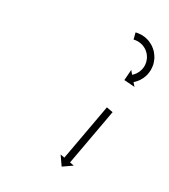

<svg xmlns="http://www.w3.org/2000/svg" viewBox="-71 -630 455 516"><g transform="rotate(15 156.5 -372.0)"><path d="M239.4 -347.7C239.7 -348.3 240 -348.9 240.3 -349.5L222.2 -358C221.9 -357.4 221.6 -356.8 221.3 -356.2C220.5 -354.5 219.7 -352.8 218.9 -351.1C217.7 -348.5 216.4 -345.8 215.2 -343.2C213.6 -339.8 212 -336.4 210.4 -333C208.5 -328.9 206.6 -324.9 204.7 -320.9C202.5 -316.4 200.4 -311.8 198.3 -307.3C196 -302.5 193.7 -297.7 191.5 -292.9C189.1 -287.9 186.8 -282.9 184.4 -277.9C182.1 -273 179.7 -268 177.4 -263C175.1 -258.2 172.8 -253.4 170.6 -248.6C168.4 -244 166.3 -239.5 164.2 -235C162.3 -231 160.4 -227 158.5 -222.9C156.9 -219.5 155.3 -216.1 153.7 -212.7C152.4 -210 151.2 -207.4 149.9 -204.8C149.1 -203.1 148.3 -201.4 147.5 -199.7C147.3 -199.1 147 -198.5 146.7 -197.9L134.8 -203.5L145.9 -172.7L176.7 -183.7L164.8 -189.4C165.1 -190 165.3 -190.6 165.6 -191.2C166.4 -192.9 167.2 -194.6 168 -196.2C169.3 -198.9 170.5 -201.5 171.7 -204.1C173.4 -207.6 175 -211 176.6 -214.4C178.5 -218.4 180.4 -222.5 182.3 -226.5C184.4 -231 186.5 -235.5 188.7 -240C190.9 -244.8 193.2 -249.7 195.5 -254.5C197.8 -259.5 200.2 -264.4 202.5 -269.4C204.9 -274.4 207.2 -279.4 209.6 -284.3C211.8 -289.2 214.1 -294 216.4 -298.8C218.5 -303.3 220.6 -307.8 222.8 -312.3C224.7 -316.4 226.6 -320.4 228.5 -324.4C230.1 -327.9 231.7 -331.3 233.3 -334.7C234.5 -337.3 235.8 -340 237 -342.6C237.8 -344.3 238.6 -346 239.4 -347.7ZM246.3 -572.5C245.6 -572.5 245 -572.5 244.4 -572.5L244.2 -552.5C244.8 -552.5 245.3 -552.5 245.9 -552.5C245.9 -552.5 245.8 -552.5 245.8 -552.5C245.7 -552.5 245.7 -552.5 245.7 -552.5C247.1 -552.4 248.6 -552.3 250 -552.2C250 -552.2 249.9 -552.2 249.9 -552.2C249.8 -552.2 249.7 -552.2 249.7 -552.2C251.9 -551.9 254.2 -551.5 256.4 -551C256.4 -551 256.3 -551 256.2 -551C256.1 -551.1 255.9 -551.1 255.9 -551.1C258.8 -550.3 261.6 -549.3 264.4 -548.2C264.4 -548.2 264.3 -548.2 264.1 -548.3C264 -548.4 263.8 -548.4 263.8 -548.4C267 -546.9 270.1 -545.1 273 -543.1C273 -543.1 272.9 -543.2 272.7 -543.4C272.6 -543.5 272.4 -543.6 272.4 -543.6C275.6 -541.1 278.5 -538.5 281.2 -535.6C281.2 -535.6 281.1 -535.7 280.9 -535.9C280.8 -536 280.7 -536.2 280.7 -536.2C283.3 -532.9 285.7 -529.4 287.7 -525.7C287.7 -525.7 287.6 -525.9 287.6 -526.1C287.5 -526.3 287.4 -526.5 287.4 -526.5C289.2 -522.5 290.7 -518.4 291.8 -514.2C291.8 -514.2 291.7 -514.4 291.7 -514.6C291.6 -514.8 291.6 -515 291.6 -515C292.3 -510.8 292.8 -506.5 292.8 -502.2C292.8 -502.2 292.8 -502.4 292.8 -502.6C292.8 -502.8 292.8 -503 292.8 -503C292.5 -498.8 291.9 -494.7 291 -490.6C291 -490.6 291 -490.8 291.1 -491C291.1 -491.2 291.2 -491.4 291.2 -491.4C290 -487.6 288.5 -483.9 286.7 -480.4C286.7 -480.4 286.8 -480.6 286.9 -480.7C287 -480.9 287.1 -481.1 287.1 -481.1C285.3 -478 283.3 -475.1 281.1 -472.3C281.1 -472.3 281.2 -472.4 281.3 -472.5C281.4 -472.7 281.5 -472.8 281.5 -472.8C279.5 -470.6 277.4 -468.5 275.1 -466.5C275.1 -466.5 275.2 -466.6 275.3 -466.6C275.4 -466.7 275.5 -466.8 275.5 -466.8C273.7 -465.4 271.8 -464 269.9 -462.8C269.9 -462.8 270 -462.8 270.1 -462.9C270.2 -462.9 270.2 -463 270.2 -463C269 -462.2 267.7 -461.4 266.4 -460.8C266.4 -460.8 266.4 -460.8 266.4 -460.8C266.5 -460.8 266.5 -460.8 266.5 -460.8C266 -460.6 265.5 -460.4 265 -460.1L259.3 -472L248.5 -441L279.5 -430.3L273.7 -442.1C274.3 -442.4 274.9 -442.7 275.4 -442.9C275.4 -442.9 275.5 -443 275.5 -443C275.6 -443 275.6 -443 275.6 -443C277.3 -443.9 278.9 -444.8 280.5 -445.8C280.5 -445.8 280.6 -445.9 280.7 -445.9C280.7 -445.9 280.8 -446 280.8 -446C283.3 -447.6 285.6 -449.3 287.9 -451.1C287.9 -451.1 288 -451.2 288.1 -451.3C288.2 -451.3 288.3 -451.4 288.3 -451.4C291.1 -453.9 293.8 -456.6 296.3 -459.4C296.3 -459.4 296.4 -459.5 296.5 -459.6C296.6 -459.7 296.7 -459.8 296.7 -459.8C299.5 -463.3 302 -467 304.3 -470.8C304.3 -470.8 304.4 -471 304.5 -471.2C304.6 -471.3 304.6 -471.5 304.6 -471.5C306.9 -475.9 308.7 -480.6 310.2 -485.3C310.2 -485.3 310.3 -485.5 310.3 -485.7C310.4 -485.9 310.4 -486.1 310.4 -486.1C311.6 -491.2 312.4 -496.4 312.8 -501.6C312.8 -501.6 312.8 -501.8 312.8 -502C312.8 -502.2 312.8 -502.4 312.8 -502.4C312.7 -507.8 312.2 -513.2 311.3 -518.5C311.3 -518.5 311.2 -518.7 311.2 -518.9C311.1 -519.1 311.1 -519.3 311.1 -519.3C309.7 -524.6 307.8 -529.8 305.5 -534.8C305.5 -534.8 305.4 -535 305.4 -535.2C305.3 -535.3 305.2 -535.5 305.2 -535.5C302.6 -540.2 299.6 -544.6 296.2 -548.7C296.2 -548.7 296.1 -548.9 296 -549C295.9 -549.2 295.7 -549.3 295.7 -549.3C292.3 -552.9 288.6 -556.3 284.7 -559.4C284.7 -559.4 284.6 -559.5 284.4 -559.6C284.3 -559.7 284.1 -559.8 284.1 -559.8C280.4 -562.3 276.6 -564.5 272.5 -566.4C272.5 -566.4 272.4 -566.5 272.3 -566.6C272.1 -566.6 272 -566.7 272 -566.7C268.5 -568.1 264.9 -569.4 261.3 -570.4C261.3 -570.4 261.2 -570.4 261 -570.4C260.9 -570.5 260.8 -570.5 260.8 -570.5C258 -571.1 255.1 -571.7 252.3 -572C252.3 -572 252.2 -572 252.1 -572.1C252 -572.1 251.9 -572.1 251.9 -572.1C250.1 -572.3 248.3 -572.4 246.4 -572.5C246.4 -572.5 246.4 -572.5 246.4 -572.5C246.3 -572.5 246.3 -572.5 246.3 -572.5Z"/></g></svg>

Font: FRB American Cursive Just Arrows Ultra
Style: Bold Italic
Weight: 1000
Italic angle: -25°
Version: Version 2.0;Modular Font Editor K font №1